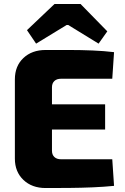

<svg xmlns="http://www.w3.org/2000/svg" viewBox="-20 -945 628 968"><path d="M210 -693Q268 -693 328.5 -693Q389 -693 447.5 -690.5Q506 -688 555 -682L546 -548H288Q266 -548 254 -536.5Q242 -525 242 -505V-185Q242 -165 254 -153.5Q266 -142 288 -142H546L555 -8Q506 -3 447.5 -0.5Q389 2 328.5 2.5Q268 3 210 3Q141 3 98 -38Q55 -79 55 -145V-545Q55 -612 98 -652.5Q141 -693 210 -693ZM73 -419H510V-292H73ZM386 -925 521 -787 477 -725 324 -819H316L162 -725L116 -793L255 -925Z"/></svg>

Font: Exo 2 ExtraBold
Style: Regular
Weight: 800
Designer: Natanael Gama
Foundry: Natanael Gama
Version: Version 2.010